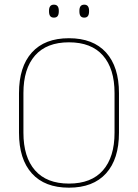

<svg xmlns="http://www.w3.org/2000/svg" viewBox="-20 -816 606 844"><path d="M283 9Q176.5 9 120 -53.8Q63.5 -116.5 63.5 -232.5V-406.5Q63.5 -522.5 120 -585.2Q176.5 -648 283 -648Q389.5 -648 446.2 -585.2Q503 -522.5 503 -406.5V-232.5Q503 -116.5 446.2 -53.8Q389.5 9 283 9ZM283 -9Q381.5 -9 432.5 -67.2Q483.5 -125.5 483.5 -232.5V-407Q483.5 -514 432.5 -572Q381.5 -630 283 -630Q185 -630 134 -572Q83 -514 83 -407V-232.5Q83 -125.5 134 -67.2Q185 -9 283 -9ZM217 -738.5Q206 -738.5 200.8 -745.2Q195.5 -752 195.5 -766V-769Q195.5 -782 200.8 -788.8Q206 -795.5 217 -795.5Q228 -795.5 233.2 -788.8Q238.5 -782 238.5 -769V-766Q238.5 -752 233.2 -745.2Q228 -738.5 217 -738.5ZM350.5 -738.5Q339.5 -738.5 334.2 -745.2Q329 -752 329 -766V-769Q329 -782 334.2 -788.8Q339.5 -795.5 350.5 -795.5Q361 -795.5 366.2 -788.8Q371.5 -782 371.5 -769V-766Q371.5 -752 366.2 -745.2Q361 -738.5 350.5 -738.5Z"/></svg>

Font: Anek Gujarati Thin
Style: Regular
Weight: 250
Version: Version 1.003